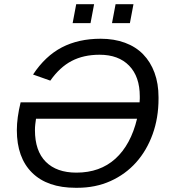

<svg xmlns="http://www.w3.org/2000/svg" viewBox="-20 -882 818 912"><path d="M343 -62Q455 -62 528 -128Q601 -194 631 -318H151Q149 -304 147.5 -291Q146 -278 146 -264Q146 -165 197.5 -113.5Q249 -62 343 -62ZM643 -396Q644 -407 644 -413.5Q644 -420 644 -424Q644 -518 593.5 -570Q543 -622 453 -622Q377 -622 320.5 -592.5Q264 -563 219 -499L137 -528Q195 -616 274 -657Q353 -698 458 -698Q522 -698 573.5 -679Q625 -660 660 -624Q695 -588 714 -536.5Q733 -485 733 -420V-413Q733 -322 705 -244.5Q677 -167 626.5 -110.5Q576 -54 505 -22Q434 10 347 10H339Q205 10 132.5 -61.5Q60 -133 60 -264Q60 -322 78 -396ZM512 -772 529 -862H614L597 -772ZM325 -772 342 -862H427L410 -772Z"/></svg>

Font: Libra Sans Modern
Style: Italic
Weight: 400
Italic angle: -12°
Foundry: Stefan Peev, Context Ltd
Version: Version 1.000